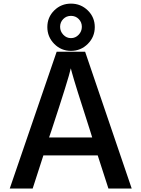

<svg xmlns="http://www.w3.org/2000/svg" viewBox="-20 -1040 799 1087"><path d="M35.2 27.3 300.8 -747.1H461.9L725.6 27.3H593.8L533.2 -160.2H225.6L165 27.3ZM287.1 -791.5Q248 -831.1 248 -886.7Q248 -942.4 287.1 -981Q326.2 -1019.5 381.8 -1019.5Q437.5 -1019.5 477.1 -981Q516.6 -942.4 516.6 -886.7Q516.6 -831.1 477.1 -791.5Q437.5 -752 381.8 -752Q326.2 -752 287.1 -791.5ZM257.8 -261.7H502L490.2 -299.8Q404.3 -565.4 386.7 -630.9L380.9 -653.3Q369.1 -597.7 270.5 -298.8ZM337.9 -932.1Q320.3 -914.1 320.3 -888.2Q320.3 -862.3 338.4 -843.3Q356.4 -824.2 381.8 -824.2Q407.2 -824.2 425.3 -843.3Q443.4 -862.3 443.4 -888.2Q443.4 -914.1 425.8 -932.1Q408.2 -950.2 381.8 -950.2Q355.5 -950.2 337.9 -932.1Z"/></svg>

Font: GenEi M Gothic v2 Medium
Style: Regular
Weight: 500
Version: Version 2.0